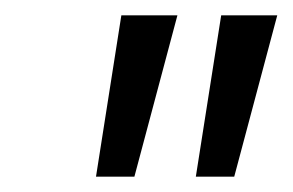

<svg xmlns="http://www.w3.org/2000/svg" viewBox="-20 -720 381 250"><path d="M138 -700H211L155 -490H105ZM268 -700H341L285 -490H235Z"/></svg>

Font: Epunda Sans
Style: Italic
Weight: 400
Italic angle: -12.0243°
Designer: Simon Atzbach
Foundry: typofactur
Version: Version 2.204; ttfautohint (v1.8.4.7-5d5b)